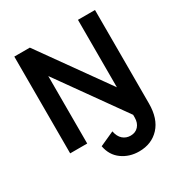

<svg xmlns="http://www.w3.org/2000/svg" viewBox="-208 -860 1153 1220"><g transform="rotate(-30 369.0 -250.5)"><path d="M460 209Q389 209 335.5 170.5Q282 132 269 61L375 13Q383 54 406.5 74.5Q430 95 463 95Q499 95 520.5 71Q542 47 542 8V-12L198 -495V0H73V-710H187L540 -215V-710H665V-24Q665 87 608.5 148Q552 209 460 209Z"/></g></svg>

Font: Livvic SemiBold
Style: Regular
Weight: 600
Designer: Jacques Le Bailly, Baron von Fonthausen
Version: Version 1.001; ttfautohint (v1.8.2)